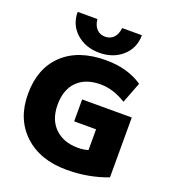

<svg xmlns="http://www.w3.org/2000/svg" viewBox="-170 -1098 1111 1236"><g transform="rotate(20 385.5 -480.0)"><path d="M148 -970H283Q288 -926 310.5 -903Q333 -880 368 -880Q403 -880 425.5 -903Q448 -926 453 -970H588Q588 -882 525.5 -826Q463 -770 368 -770Q273 -770 210.5 -826Q148 -882 148 -970ZM368 -450H708V-40Q577 10 428 10Q245 10 136.5 -92Q28 -194 28 -365Q28 -540 133.5 -640Q239 -740 428 -740Q576 -740 678 -670L623 -527Q534 -582 448 -582Q345 -582 288 -525Q231 -468 231 -365Q231 -263 290 -205.5Q349 -148 448 -148Q487 -148 518 -158V-300H368Z"/></g></svg>

Font: Mplus 1p Black
Style: Regular
Weight: 900
Version: Version 1.061